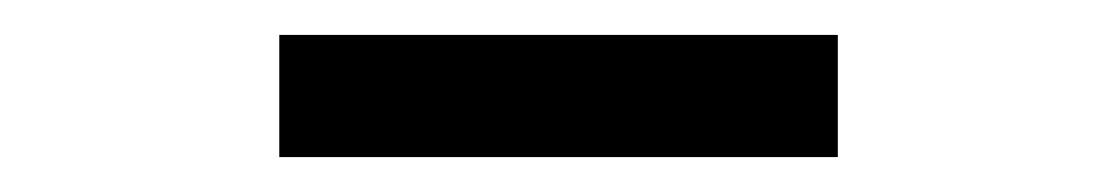

<svg xmlns="http://www.w3.org/2000/svg" viewBox="-20 -385 640 110"><path d="M140 -295V-365H460V-295Z"/></svg>

Font: JetBrains Mono NL Light
Style: Regular
Weight: 300
Monospace: yes
Designer: Philipp Nurullin, Konstantin Bulenkov
Foundry: JetBrains
Version: Version 2.305; ttfautohint (v1.8.4.7-5d5b)